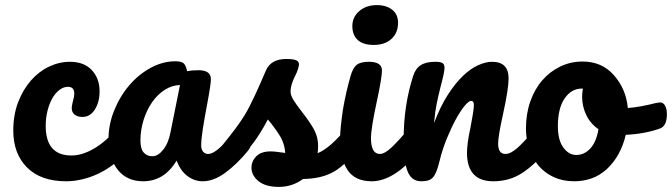

<svg xmlns="http://www.w3.org/2000/svg" viewBox="-20 -708 2632 752"><path d="M239 2Q140 2 86 -52Q32 -106 32 -197Q32 -258 51 -307.5Q70 -357 101 -392.5Q132 -428 172 -447Q212 -466 254 -466Q309 -466 339.5 -433.5Q370 -401 370 -350Q370 -308 351.5 -279Q333 -250 303 -250Q284 -250 272.5 -259Q261 -268 261 -284Q261 -291 263 -300Q265 -309 266 -313Q271 -330 271 -341Q271 -368 246 -368Q229 -368 213 -356Q197 -344 185 -323Q173 -302 166 -274Q159 -246 159 -215Q159 -99 260 -99Q302 -99 349 -126.5Q396 -154 442 -209Q454 -223 469 -223Q482 -223 489.5 -211Q497 -199 497 -178Q497 -139 478 -116Q454 -87 425.5 -65Q397 -43 365.5 -28Q334 -13 301.5 -5.5Q269 2 239 2Z M541 2Q478 2 442.5 -41.5Q407 -85 405 -158Q404 -217 426.5 -273.5Q449 -330 486 -373.5Q523 -417 571.5 -443Q620 -469 671 -468Q693 -467 700.5 -459Q708 -451 713 -429Q732 -433 757 -433Q806 -433 806 -398Q806 -377 791 -298Q780 -240 774 -200.5Q768 -161 768 -138Q768 -123 775.5 -114Q783 -105 795 -105Q814 -105 841 -129.5Q868 -154 914 -209Q926 -223 941 -223Q954 -223 961.5 -211Q969 -199 969 -178Q969 -138 950 -116Q908 -65 862.5 -31.5Q817 2 774 2Q741 2 713.5 -19Q686 -40 672 -79Q646 -37 613.5 -17.5Q581 2 541 2ZM577 -96Q599 -96 619.5 -122Q640 -148 648 -191L685 -375Q653 -374 625 -356Q597 -338 576 -308Q555 -278 542.5 -238.5Q530 -199 530 -157Q530 -126 542.5 -111Q555 -96 577 -96Z M1072 24Q1020 24 992.5 1.5Q965 -21 965 -51Q965 -77 984 -96Q1003 -115 1040 -115Q1053 -115 1070.5 -112.5Q1088 -110 1097 -109Q1095 -147 1073 -181Q1051 -215 1029 -240Q998 -181 967.5 -142Q937 -103 901 -68Q883 -50 863 -50Q847 -50 838.5 -61.5Q830 -73 830 -90Q830 -112 841 -127L854 -143Q909 -210 937 -255Q955 -284 977.5 -332.5Q1000 -381 1022 -433Q1042 -477 1101 -477Q1129 -477 1140 -472Q1151 -467 1151 -456Q1151 -450 1147 -437Q1143 -424 1136 -411Q1118 -375 1118 -350Q1118 -335 1129 -317Q1140 -299 1161 -272Q1194 -230 1210 -200.5Q1226 -171 1226 -136Q1226 -131 1225.5 -124Q1225 -117 1224 -108Q1274 -128 1339 -209Q1351 -223 1366 -223Q1379 -223 1386.5 -211Q1394 -199 1394 -178Q1394 -139 1375 -116Q1324 -53 1279 -31Q1234 -8 1167 -7Q1125 24 1072 24Z M1444 -532Q1402 -532 1381 -551.5Q1360 -571 1360 -606Q1360 -641 1387 -664.5Q1414 -688 1456 -688Q1493 -688 1516 -670Q1539 -652 1539 -619Q1539 -579 1513 -555.5Q1487 -532 1444 -532ZM1436 2Q1370 2 1341 -42.5Q1312 -87 1312 -163Q1312 -186 1315 -214.5Q1318 -243 1323 -278Q1335 -348 1353 -410Q1362 -442 1377 -454Q1392 -466 1425 -466Q1476 -466 1476 -432Q1476 -405 1457 -316Q1433 -206 1433 -167Q1433 -105 1468 -105Q1486 -105 1513 -130Q1540 -155 1585 -209Q1597 -223 1612 -223Q1625 -223 1632.5 -211Q1640 -199 1640 -178Q1640 -138 1621 -116Q1571 -55 1525 -26.5Q1479 2 1436 2Z M1630 2Q1592 2 1576.5 -36.5Q1561 -75 1561 -163Q1561 -295 1598 -410Q1607 -439 1627.5 -452.5Q1648 -466 1685 -466Q1705 -466 1713 -461Q1721 -456 1721 -442Q1721 -425 1706 -370Q1701 -350 1697 -332.5Q1693 -315 1690 -300Q1687 -285 1684.5 -266.5Q1682 -248 1680 -226Q1705 -292 1734.5 -337.5Q1764 -383 1794 -411.5Q1824 -440 1853.5 -453Q1883 -466 1907 -466Q1972 -466 1972 -401Q1972 -360 1950 -260Q1931 -175 1931 -145Q1931 -105 1960 -105Q1980 -105 2007.5 -129.5Q2035 -154 2081 -209Q2093 -223 2108 -223Q2121 -223 2128.5 -211Q2136 -199 2136 -178Q2136 -138 2117 -116Q2074 -62 2024.5 -30Q1975 2 1912 2Q1809 2 1809 -110Q1809 -124 1812 -149Q1815 -174 1823 -210Q1829 -242 1832.5 -263.5Q1836 -285 1836 -297Q1836 -313 1825 -313Q1816 -313 1799.5 -293Q1783 -273 1765 -240Q1747 -207 1729.5 -164Q1712 -121 1701 -75Q1695 -51 1689 -36Q1683 -21 1675 -12.5Q1667 -4 1656 -1Q1645 2 1630 2Z M2565 -307Q2578 -307 2585 -294Q2592 -281 2592 -261Q2592 -213 2563 -204Q2503 -183 2431 -180Q2411 -96 2356 -45Q2328 -20 2296 -9Q2264 2 2229 2Q2184 2 2148.5 -14.5Q2113 -31 2089 -59.5Q2065 -88 2052.5 -125.5Q2040 -163 2040 -205Q2040 -262 2057 -310.5Q2074 -359 2104 -393.5Q2134 -428 2174.5 -447.5Q2215 -467 2262 -467Q2337 -467 2384 -414Q2432 -360 2439 -285Q2484 -288 2551 -305Q2561 -307 2565 -307ZM2237 -101Q2269 -101 2292.5 -127Q2316 -153 2324 -202Q2293 -223 2276.5 -257Q2260 -291 2260 -329Q2260 -344 2263 -361H2258Q2218 -361 2191.5 -322.5Q2165 -284 2165 -214Q2165 -159 2186.5 -130Q2208 -101 2237 -101Z"/></svg>

Font: Lebkuchenwelt
Style: Regular
Weight: 400
Designer: Vernon Adams
Foundry: Gereon Berster
Version: Version 1.000;PS 001.001;hotconv 1.0.56 